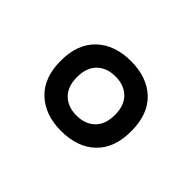

<svg xmlns="http://www.w3.org/2000/svg" viewBox="-63 -815 458 458"><g transform="rotate(45 166.0 -586.0)"><path d="M47 -586Q47 -643 79.5 -673.5Q112 -704 166 -704Q221 -704 253 -673.5Q285 -643 285 -586Q285 -529 253 -498.5Q221 -468 166 -468Q112 -468 79.5 -498.5Q47 -529 47 -586ZM230 -586Q230 -618 212.5 -635Q195 -652 166 -652Q137 -652 119.5 -635Q102 -618 102 -586Q102 -554 119.5 -537Q137 -520 166 -520Q195 -520 212.5 -537Q230 -554 230 -586Z"/></g></svg>

Font: Mitr Light
Style: Regular
Weight: 300
Designer: Thanarat Vachiruckul
Foundry: Cadson Demak
Version: Version 1.003